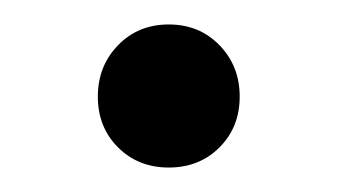

<svg xmlns="http://www.w3.org/2000/svg" viewBox="-20 -129 276 157"><path d="M118 8Q93 8 76.5 -8.5Q60 -25 60 -50Q60 -75 76.5 -92Q93 -109 118 -109Q143 -109 159.5 -92Q176 -75 176 -50Q176 -25 159.5 -8.5Q143 8 118 8Z"/></svg>

Font: Fustat
Style: Regular
Weight: 400
Designer: Mohamed Gaber, Khaled Hosny, Laura Garcia Mut
Foundry: Kief Type Foundry, Alif Type Foundry, Hard Type Foundry
Version: Version 1.007